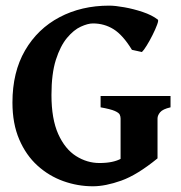

<svg xmlns="http://www.w3.org/2000/svg" viewBox="-20 -650 647 685"><path d="M588.4 -267.1Q560.5 -260.7 551.3 -249.5Q542 -238.3 542 -227.1V-85Q542 -85 528.6 -80.3Q515.1 -75.7 495.6 -69.3Q476.1 -63 456.5 -57.1Q437 -51.3 423.6 -48.3Q410.2 -45.4 410.2 -47.9V-227.1Q410.2 -234.4 407.2 -241Q404.3 -247.6 389.4 -254.2Q374.5 -260.7 338.9 -267.1V-307.6H588.4ZM543 -580.1Q546.4 -577.6 540.5 -561.8Q534.7 -545.9 524.4 -525.4Q514.2 -504.9 503.4 -487.5Q492.7 -470.2 486.3 -464.4L450.7 -472.2Q418.5 -524.9 385.3 -545.7Q352.1 -566.4 311.5 -566.4Q293.5 -566.4 268.3 -554.9Q243.2 -543.5 219.2 -514.9Q195.3 -486.3 179.4 -436.8Q163.6 -387.2 163.6 -311Q163.6 -225.6 187.7 -171.9Q211.9 -118.2 251.2 -93.3Q290.5 -68.4 335 -68.4Q384.3 -68.4 412.8 -84.5Q441.4 -100.6 466.8 -124.5Q471.2 -122.6 488.8 -113.8Q506.3 -105 523.2 -96.2Q540 -87.4 542 -85Q469.7 -25.9 412.8 -5.6Q356 14.6 311.5 14.6Q257.3 14.6 206.1 -3.7Q154.8 -22 113.8 -59.1Q72.8 -96.2 48.6 -152.6Q24.4 -209 24.4 -284.2Q24.4 -392.6 69.3 -470Q114.3 -547.4 192.4 -588.6Q270.5 -629.9 369.6 -629.9Q391.1 -629.9 423.8 -624Q456.5 -618.2 489.3 -607.2Q522 -596.2 543 -580.1Z"/></svg>

Font: Gentium Book Plus
Style: Bold
Weight: 700
Designer: Victor Gaultney, Annie Olsen, Iska Routamaa, Becca Hirsbrunner
Foundry: SIL International
Version: Version 6.101